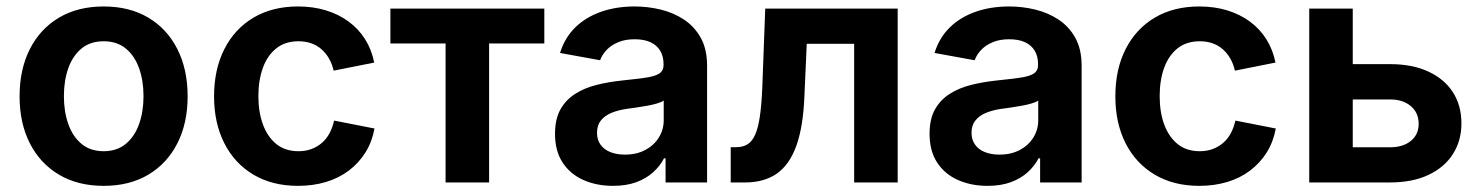

<svg xmlns="http://www.w3.org/2000/svg" viewBox="-20 -573 4651 603"><path d="M305.7 10.7Q224.6 10.7 165.3 -24.4Q106 -59.6 73.7 -123Q41.5 -186.5 41.5 -270.5Q41.5 -355 73.7 -418.7Q106 -482.4 165.3 -517.6Q224.6 -552.7 305.7 -552.7Q386.7 -552.7 445.8 -517.6Q504.9 -482.4 537.1 -418.7Q569.3 -355 569.3 -270.5Q569.3 -186.5 537.1 -123Q504.9 -59.6 445.8 -24.4Q386.7 10.7 305.7 10.7ZM305.7 -98.1Q347.2 -98.1 375 -121.1Q402.8 -144 416.7 -183.1Q430.7 -222.2 430.7 -271Q430.7 -319.8 416.7 -358.9Q402.8 -397.9 375 -420.7Q347.2 -443.4 305.7 -443.4Q263.7 -443.4 236.1 -420.7Q208.5 -397.9 194.6 -359.1Q180.7 -320.3 180.7 -271Q180.7 -222.2 194.6 -183.1Q208.5 -144 236.1 -121.1Q263.7 -98.1 305.7 -98.1Z M916 10.7Q835.4 10.7 776.1 -24.4Q716.8 -59.6 684.6 -123Q652.3 -186.5 652.3 -270.5Q652.3 -355 684.6 -418.7Q716.8 -482.4 776.1 -517.6Q835.4 -552.7 916 -552.7Q963.4 -552.7 1003.4 -540.5Q1043.5 -528.3 1074.7 -505.4Q1106 -482.4 1126.5 -450Q1147 -417.5 1155.3 -376.5L1027.8 -351.1Q1022.9 -372.6 1013.2 -389.4Q1003.4 -406.2 989.5 -418.5Q975.6 -430.7 957.5 -437Q939.5 -443.4 917.5 -443.4Q875.5 -443.4 847.7 -421.1Q819.8 -398.9 805.7 -360.1Q791.5 -321.3 791.5 -271Q791.5 -221.2 805.7 -182.4Q819.8 -143.6 847.7 -120.8Q875.5 -98.1 917.5 -98.1Q939.9 -98.1 958.3 -105Q976.6 -111.8 991 -124.3Q1005.4 -136.7 1014.9 -154.5Q1024.4 -172.4 1029.3 -194.3L1156.2 -169.4Q1148.4 -127.4 1127.7 -94.2Q1106.9 -61 1075.7 -37.4Q1044.4 -13.7 1003.9 -1.5Q963.4 10.7 916 10.7Z M1379.4 0V-436.5H1206.1V-545.9H1689.5V-436.5H1516.1V0Z M1905.3 10.7Q1853.5 10.7 1812 -7.8Q1770.5 -26.4 1746.8 -62.7Q1723.1 -99.1 1723.1 -152.8Q1723.1 -199.2 1740.2 -229.5Q1757.3 -259.8 1786.6 -278.3Q1815.9 -296.9 1853 -306.2Q1890.1 -315.4 1930.2 -319.8Q1977.5 -324.7 2006.8 -328.9Q2036.1 -333 2050 -341.8Q2064 -350.6 2064 -368.7V-371.1Q2064 -396 2053.5 -413.6Q2043 -431.2 2022.9 -440.4Q2002.9 -449.7 1973.1 -449.7Q1943.4 -449.7 1921.4 -440.4Q1899.4 -431.2 1885.3 -416.3Q1871.1 -401.4 1864.7 -383.8L1738.8 -406.7Q1753.9 -455.1 1787.1 -487.3Q1820.3 -519.5 1867.9 -536.1Q1915.5 -552.7 1973.1 -552.7Q2014.6 -552.7 2054.9 -543Q2095.2 -533.2 2128.2 -511.5Q2161.1 -489.7 2180.9 -454.1Q2200.7 -418.5 2200.7 -366.2V0H2070.3V-75.7H2065.4Q2052.7 -51.3 2031 -31.7Q2009.3 -12.2 1978 -0.7Q1946.8 10.7 1905.3 10.7ZM1942.4 -87.4Q1979.5 -87.4 2006.8 -102.1Q2034.2 -116.7 2049.3 -141.4Q2064.5 -166 2064.5 -195.3V-257.3Q2058.1 -252.4 2044.2 -248.3Q2030.3 -244.1 2013.2 -241Q1996.1 -237.8 1979.2 -235.4Q1962.4 -232.9 1950.2 -231.4Q1922.4 -227.5 1900.9 -218.8Q1879.4 -210 1867.2 -194.8Q1855 -179.7 1855 -155.8Q1855 -133.8 1866.2 -118.4Q1877.4 -103 1897.2 -95.2Q1917 -87.4 1942.4 -87.4Z M2274.9 0V-110.8H2292.5Q2313 -110.8 2327.4 -119.6Q2341.8 -128.4 2351.3 -149.2Q2360.8 -169.9 2366.2 -205.8Q2371.6 -241.7 2374 -295.9L2383.3 -545.9H2799.3V0H2662.6V-435.5H2513.7L2506.3 -270Q2502.4 -173.3 2480.5 -113.8Q2458.5 -54.2 2418.7 -27.1Q2378.9 0 2320.3 0Z M3081.5 10.7Q3029.8 10.7 2988.3 -7.8Q2946.8 -26.4 2923.1 -62.7Q2899.4 -99.1 2899.4 -152.8Q2899.4 -199.2 2916.5 -229.5Q2933.6 -259.8 2962.9 -278.3Q2992.2 -296.9 3029.3 -306.2Q3066.4 -315.4 3106.4 -319.8Q3153.8 -324.7 3183.1 -328.9Q3212.4 -333 3226.3 -341.8Q3240.2 -350.6 3240.2 -368.7V-371.1Q3240.2 -396 3229.7 -413.6Q3219.2 -431.2 3199.2 -440.4Q3179.2 -449.7 3149.4 -449.7Q3119.6 -449.7 3097.7 -440.4Q3075.7 -431.2 3061.5 -416.3Q3047.4 -401.4 3041 -383.8L2915 -406.7Q2930.2 -455.1 2963.4 -487.3Q2996.6 -519.5 3044.2 -536.1Q3091.8 -552.7 3149.4 -552.7Q3190.9 -552.7 3231.2 -543Q3271.5 -533.2 3304.4 -511.5Q3337.4 -489.7 3357.2 -454.1Q3377 -418.5 3377 -366.2V0H3246.6V-75.7H3241.7Q3229 -51.3 3207.3 -31.7Q3185.5 -12.2 3154.3 -0.7Q3123 10.7 3081.5 10.7ZM3118.7 -87.4Q3155.8 -87.4 3183.1 -102.1Q3210.4 -116.7 3225.6 -141.4Q3240.7 -166 3240.7 -195.3V-257.3Q3234.4 -252.4 3220.5 -248.3Q3206.5 -244.1 3189.5 -241Q3172.4 -237.8 3155.5 -235.4Q3138.7 -232.9 3126.5 -231.4Q3098.6 -227.5 3077.1 -218.8Q3055.7 -210 3043.5 -194.8Q3031.2 -179.7 3031.2 -155.8Q3031.2 -133.8 3042.5 -118.4Q3053.7 -103 3073.5 -95.2Q3093.3 -87.4 3118.7 -87.4Z M3746.6 10.7Q3666 10.7 3606.7 -24.4Q3547.4 -59.6 3515.1 -123Q3482.9 -186.5 3482.9 -270.5Q3482.9 -355 3515.1 -418.7Q3547.4 -482.4 3606.7 -517.6Q3666 -552.7 3746.6 -552.7Q3793.9 -552.7 3834 -540.5Q3874 -528.3 3905.3 -505.4Q3936.5 -482.4 3957 -450Q3977.5 -417.5 3985.8 -376.5L3858.4 -351.1Q3853.5 -372.6 3843.8 -389.4Q3834 -406.2 3820.1 -418.5Q3806.2 -430.7 3788.1 -437Q3770 -443.4 3748 -443.4Q3706.1 -443.4 3678.2 -421.1Q3650.4 -398.9 3636.2 -360.1Q3622.1 -321.3 3622.1 -271Q3622.1 -221.2 3636.2 -182.4Q3650.4 -143.6 3678.2 -120.8Q3706.1 -98.1 3748 -98.1Q3770.5 -98.1 3788.8 -105Q3807.1 -111.8 3821.5 -124.3Q3835.9 -136.7 3845.5 -154.5Q3855 -172.4 3859.9 -194.3L3986.8 -169.4Q3979 -127.4 3958.3 -94.2Q3937.5 -61 3906.2 -37.4Q3875 -13.7 3834.5 -1.5Q3793.9 10.7 3746.6 10.7Z M4183.6 -371.6H4345.2Q4416 -371.6 4466.3 -348.1Q4516.6 -324.7 4543.2 -283Q4569.8 -241.2 4569.8 -185.5Q4569.8 -131.3 4543.2 -89.4Q4516.6 -47.4 4466.3 -23.7Q4416 0 4345.2 0H4091.8V-545.9H4228.5V-110.4H4345.2Q4386.2 -110.4 4410.9 -130.4Q4435.5 -150.4 4435.5 -184.1Q4435.5 -218.8 4410.9 -239.7Q4386.2 -260.7 4345.2 -260.7H4183.6Z"/></svg>

Font: Inter Cardless
Style: Bold
Weight: 700
Designer: Rasmus Andersson
Foundry: rsms
Version: Version 4.001;git-9221beed3